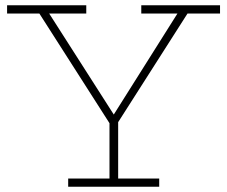

<svg xmlns="http://www.w3.org/2000/svg" viewBox="-20 -706 858 726"><path d="M689 -654.8 426.8 -244.1V-30.8H582V0H237.8V-30.8H394V-240.2L128.9 -654.8H6.8V-686H306.2V-654.8H166L410.2 -272.9L650.9 -654.8H514.2V-686H812V-654.8Z"/></svg>

Font: BioRhyme ExtraLight
Style: Regular
Weight: 275
Designer: Aoife Mooney
Foundry: Aoife Mooney Type
Version: Version 1.500;PS 001.500;hotconv 1.0.88;makeotf.lib2.5.64775